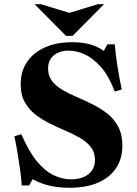

<svg xmlns="http://www.w3.org/2000/svg" viewBox="-20 -880 648 910"><path d="M208 -555Q208 -520 227 -495.5Q246 -471 277.5 -453Q309 -435 346.5 -419Q384 -403 421.5 -384Q459 -365 490.5 -340Q522 -315 541 -278.5Q560 -242 560 -190Q560 -128 530 -83Q500 -38 444 -14Q388 10 309 10Q254 10 210.5 -1Q167 -12 135 -31L118 -1H83Q81 -35 75 -77.5Q69 -120 62 -161.5Q55 -203 48 -234L81 -244Q116 -163 154.5 -116Q193 -69 234.5 -49.5Q276 -30 317 -30Q350 -30 375.5 -40.5Q401 -51 415.5 -71.5Q430 -92 430 -122Q430 -158 411 -182.5Q392 -207 360.5 -225.5Q329 -244 291.5 -260Q254 -276 216.5 -294.5Q179 -313 147.5 -337.5Q116 -362 97 -396.5Q78 -431 78 -481Q78 -541 107.5 -585.5Q137 -630 192 -655Q247 -680 323 -680Q365 -680 402 -671Q439 -662 472 -639L489 -670H524Q528 -619 537.5 -561Q547 -503 557 -456L524 -446Q495 -522 457 -564Q419 -606 380 -623Q341 -640 306 -640Q263 -640 235.5 -618Q208 -596 208 -555ZM443 -860H473L324 -710H293L144 -860H174L309 -819Z"/></svg>

Font: Brygada 1918
Style: Bold
Weight: 700
Designer: Mateusz Machalski | Borys Kosmynka | Przemek Hoffer
Foundry: NIEPODLEGLA 2018
Version: Version 3.006